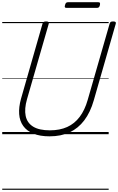

<svg xmlns="http://www.w3.org/2000/svg" viewBox="-20 -1208 1063 1728"><path d="M426 19Q339 19 280 -5.5Q221 -30 189 -74.5Q157 -119 152.5 -181Q148 -243 169 -319L363 -996Q366 -1006 373 -1010.5Q380 -1015 395 -1015Q409 -1015 415.5 -1010.5Q422 -1006 419 -995L223 -315Q198 -228 211 -165Q224 -102 278 -68.5Q332 -35 429 -35Q518 -35 584.5 -65Q651 -95 697 -156Q743 -217 769 -308L967 -996Q970 -1006 976.5 -1010.5Q983 -1015 999 -1015Q1028 -1015 1022 -995L824 -305Q793 -197 738.5 -125Q684 -53 606.5 -17Q529 19 426 19ZM579 -1137Q567 -1137 564 -1143.5Q561 -1150 565 -1161Q568 -1175 574 -1181.5Q580 -1188 591 -1188H865Q877 -1188 879.5 -1181Q882 -1174 879 -1161Q876 -1149 870 -1143Q864 -1137 852 -1137ZM0 490H958V500H0ZM0 -20H958V0H0ZM0 -505H958V-500H0ZM0 -1010H958V-1000H0Z"/></svg>

Font: Playwrite AU QLD Guides
Style: Regular
Weight: 400
Designer: Veronika Burian, José Scaglione
Foundry: TypeTogether
Version: Version 1.003